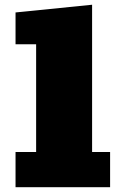

<svg xmlns="http://www.w3.org/2000/svg" viewBox="-20 -782 518 802"><path d="M439.9 -147V0H44.9V-147H130.9V-597.2H44.9V-730L364.7 -762.2V-147Z"/></svg>

Font: Moul
Style: Regular
Weight: 400
Designer: Danh Hong
Version: Version 8.002; ttfautohint (v1.8.3)